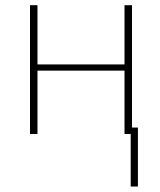

<svg xmlns="http://www.w3.org/2000/svg" viewBox="-20 -508 607 728"><path d="M475.6 -24.4H502.9V199.2H475.6ZM93.8 0V-488.3H122.1V-263.7H452.1V-488.3H480.5V0H452.1V-240.2H122.1V0Z"/></svg>

Font: Gothic A1 Thin
Style: Regular
Weight: 250
Designer: HanYang I&C Co.,Ltd.
Foundry: HanYang I&C Co.,Ltd.
Version: Version 2.50